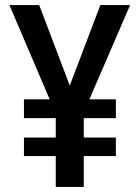

<svg xmlns="http://www.w3.org/2000/svg" viewBox="-20 -734 550 754"><path d="M254 -398 134 -714H17L175 -344H74V-270H199V-194H74V-121H199V0H309V-121H435V-194H309V-270H435V-344H331L491 -714H374Z"/></svg>

Font: Noto Sans UI SemiCondensed Medium
Style: Regular
Weight: 500
Width: 4
Designer: Monotype Design Team
Foundry: Monotype Imaging Inc.
Version: Version 1.901